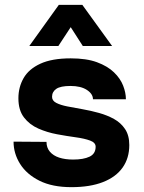

<svg xmlns="http://www.w3.org/2000/svg" viewBox="-20 -761 594 793"><path d="M275 12Q196 12 143 -14.5Q90 -41 63 -84Q36 -127 36 -176L172 -175Q172 -151 186 -134.5Q200 -118 224.5 -110Q249 -102 282 -102Q325 -102 350 -114Q375 -126 375 -155Q375 -172 352 -180.5Q329 -189 292.5 -194Q256 -199 215.5 -206.5Q175 -214 138.5 -230Q102 -246 79 -276Q56 -306 56 -355Q56 -401 77.5 -438.5Q99 -476 147 -498Q195 -520 272 -520Q337 -520 380.5 -504Q424 -488 450.5 -462.5Q477 -437 488.5 -407.5Q500 -378 500 -351H364Q364 -373 339 -389.5Q314 -406 271 -406Q230 -406 212.5 -394Q195 -382 195 -361Q195 -345 212.5 -336Q230 -327 258 -321.5Q286 -316 320.5 -310Q355 -304 389 -294.5Q423 -285 451 -269.5Q479 -254 496.5 -228Q514 -202 514 -162Q514 -108 486.5 -69Q459 -30 405.5 -9Q352 12 275 12ZM101 -571 223 -741H320L443 -571H322L238 -702H307L221 -571Z"/></svg>

Font: Inclusive Sans
Style: Regular
Weight: 400
Designer: Olivia King
Foundry: Olivia King
Version: Version 2.004